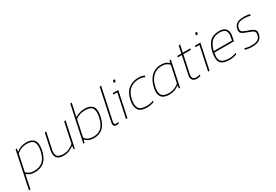

<svg xmlns="http://www.w3.org/2000/svg" viewBox="37 -1796 4498 3134"><g transform="rotate(-30 2286.5 -229.0)"><path d="M-22 216 124 -474H147L139 -417Q182 -452 227.5 -468Q273 -484 329 -484Q429 -484 472.5 -427Q516 -370 489 -240Q461 -110 392 -50Q323 10 218 10Q163 10 127.5 -3Q92 -16 61 -44L6 216ZM217 -15Q315 -15 376 -70Q437 -125 462 -240Q485 -350 455.5 -404.5Q426 -459 319 -459Q267 -459 222 -442Q177 -425 134 -388L67 -73Q93 -48 127.5 -31.5Q162 -15 217 -15Z M746 10Q661 10 626.5 -38.5Q592 -87 610 -174L674 -474H702L638 -174Q621 -95 647.5 -55Q674 -15 764 -15Q824 -15 871.5 -37.5Q919 -60 958 -93L1039 -474H1067L967 0H944L952 -62Q907 -28 860.5 -9Q814 10 746 10Z M1327 10Q1220 10 1166 -57L1150 0H1127L1270 -674H1298L1246 -430Q1291 -459 1336.5 -471.5Q1382 -484 1434 -484Q1532 -484 1575.5 -427.5Q1619 -371 1592 -241Q1564 -111 1497 -50.5Q1430 10 1327 10ZM1328 -15Q1430 -15 1486 -73.5Q1542 -132 1565 -241Q1589 -357 1556.5 -408Q1524 -459 1420 -459Q1366 -459 1321.5 -443Q1277 -427 1240 -401L1173 -86Q1200 -49 1237 -32Q1274 -15 1328 -15Z M1751 10Q1718 10 1702.5 -9Q1687 -28 1698 -80L1824 -674H1852L1725 -76Q1718 -42 1725.5 -29Q1733 -16 1755 -16Q1766 -16 1777 -17Q1788 -18 1799 -21L1793 5Q1783 8 1770.5 9Q1758 10 1751 10Z M2054 -610 2064 -654H2099L2089 -610ZM1931 0 2026 -448H1950L1959 -474H2059L1959 0Z M2323 10Q2203 10 2164 -56Q2125 -122 2150 -237Q2176 -362 2252.5 -423Q2329 -484 2438 -484Q2482 -484 2506.5 -478Q2531 -472 2553 -460L2548 -434Q2522 -447 2496 -453Q2470 -459 2436 -459Q2335 -459 2268 -404.5Q2201 -350 2177 -237Q2153 -125 2186.5 -70Q2220 -15 2336 -15Q2368 -15 2401.5 -22Q2435 -29 2464 -40L2458 -14Q2430 -3 2396 3.5Q2362 10 2323 10Z M2745 10Q2686 10 2642.5 -11Q2599 -32 2581.5 -82Q2564 -132 2583 -218Q2611 -348 2685.5 -416Q2760 -484 2858 -484Q2911 -484 2946 -472Q2981 -460 3014 -430L3023 -474H3051L2951 0H2928L2936 -57Q2893 -23 2847 -6.5Q2801 10 2745 10ZM2756 -15Q2857 -15 2941 -86L3008 -401Q2984 -428 2950 -443.5Q2916 -459 2862 -459Q2768 -459 2701.5 -396.5Q2635 -334 2610 -218Q2587 -109 2622.5 -62Q2658 -15 2756 -15Z M3265 10Q3209 10 3184 -23Q3159 -56 3172 -114L3243 -448H3166L3171 -474H3248L3276 -606L3306 -616L3276 -474H3419L3412 -448H3271L3200 -114Q3190 -66 3206.5 -40.5Q3223 -15 3276 -15Q3288 -15 3303.5 -17.5Q3319 -20 3338 -26L3333 0Q3317 4 3300 7Q3283 10 3265 10Z M3602 -610 3612 -654H3647L3637 -610ZM3479 0 3574 -448H3498L3507 -474H3607L3507 0Z M3883 10Q3753 10 3712 -50.5Q3671 -111 3699 -241Q3723 -355 3783.5 -419.5Q3844 -484 3962 -484Q4029 -484 4064.5 -459Q4100 -434 4110 -392Q4120 -350 4109 -300L4092 -218H3722Q3709 -149 3718 -104Q3727 -59 3768.5 -37Q3810 -15 3894 -15Q3954 -15 4022 -40L4016 -14Q3950 10 3883 10ZM3727 -244H4069L4080 -296Q4091 -346 4084 -382.5Q4077 -419 4047 -439Q4017 -459 3957 -459Q3857 -459 3803 -401.5Q3749 -344 3727 -244Z M4309 10Q4271 10 4237 5Q4203 0 4177 -8L4183 -34Q4243 -15 4312 -15Q4388 -15 4426.5 -38.5Q4465 -62 4476 -116Q4484 -154 4473 -173Q4462 -192 4433 -204.5Q4404 -217 4357 -234Q4321 -248 4290.5 -260.5Q4260 -273 4245 -296.5Q4230 -320 4239 -365Q4252 -424 4294.5 -454Q4337 -484 4426 -484Q4496 -484 4542 -469L4537 -443Q4483 -459 4425 -459Q4344 -459 4310.5 -436Q4277 -413 4266 -366Q4259 -334 4268 -315.5Q4277 -297 4302.5 -285Q4328 -273 4370 -258Q4419 -242 4452 -226Q4485 -210 4499 -185Q4513 -160 4503 -116Q4488 -46 4439 -18Q4390 10 4309 10Z"/></g></svg>

Font: Kanit Thin
Style: Italic
Weight: 250
Italic angle: -12°
Designer: Katatrad Team
Foundry: CadsonDemak
Version: Version 2.000; ttfautohint (v1.8.3)